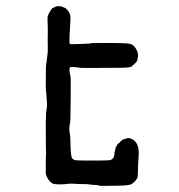

<svg xmlns="http://www.w3.org/2000/svg" viewBox="-20 -585 587 629"><path d="M181 -564 193 -559Q195 -559 203 -549.5Q211 -540 211 -525L208 -470Q208 -463 207.5 -452Q207 -441 210.5 -440.5Q214 -440 226 -440.5Q238 -441 257 -441.5Q276 -442 277 -442.5Q278 -443 278 -443Q278 -443 278 -443.5Q278 -444 281.5 -444Q285 -444 294 -444Q393 -445 406 -441.5Q419 -438 426.5 -423.5Q434 -409 432 -400Q430 -391 430 -388Q430 -385 421.5 -376.5Q413 -368 409 -366Q399 -363 379 -363Q359 -363 300.5 -362.5Q242 -362 240 -363Q238 -364 232.5 -364.5Q227 -365 219.5 -365.5Q212 -366 210 -365Q206 -361 208.5 -347.5Q211 -334 211.5 -331Q212 -328 211.5 -260Q211 -192 210.5 -189.5Q210 -187 209.5 -184Q209 -181 208 -174Q206 -160 208.5 -148.5Q211 -137 211 -109Q212 -72 216.5 -66.5Q221 -61 227.5 -60Q234 -59 281.5 -59Q329 -59 336 -60Q355 -61 355 -84Q355 -89 356 -89Q357 -89 357.5 -94.5Q358 -100 358.5 -100.5Q359 -101 360.5 -104Q362 -107 362.5 -107.5Q363 -108 364 -110.5Q365 -113 366 -113L370 -117Q372 -117 372.5 -118.5Q373 -120 374.5 -121Q376 -122 376.5 -123Q377 -124 378.5 -124.5Q380 -125 380 -126Q381 -128 389.5 -130Q398 -132 398 -133L406 -132Q418 -128 424 -120Q430 -112 429.5 -112Q429 -112 431 -107Q436 -94 434 -70.5Q432 -47 432 -27.5Q432 -8 430 -2.5Q428 3 420.5 10.5Q413 18 406 20Q399 22 381 23Q307 25 304 23Q301 21 292.5 21Q284 21 276 19.5Q268 18 249 18Q230 18 224 17Q209 16 200 17.5Q191 19 176.5 19Q162 19 156 17.5Q150 16 143 9Q134 -1 130 -16V-45Q130 -75 130.5 -75Q131 -75 131 -77Q130 -83 130 -182L131 -216Q131 -216 132 -222.5Q133 -229 133 -230Q135 -236 133.5 -254Q132 -272 131.5 -280.5Q131 -289 130.5 -289.5Q130 -290 130 -319Q130 -363 130.5 -366.5Q131 -370 131.5 -376Q132 -382 132.5 -382.5Q133 -383 133.5 -390Q134 -397 135.5 -405.5Q137 -414 136.5 -433.5Q136 -453 136.5 -473.5Q137 -494 136 -512Q135 -530 136.5 -532Q138 -534 138 -536Q138 -538 138.5 -538Q139 -538 139.5 -539.5Q140 -541 141.5 -543.5Q143 -546 145 -549Q149 -557 153 -559Q157 -560 162 -563Q167 -566 179 -564H180Q181 -564 181 -564Z"/></svg>

Font: TT2020 Style E
Style: Regular
Weight: 400
Version: Version 00.2